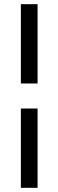

<svg xmlns="http://www.w3.org/2000/svg" viewBox="-20 -730 280 920"><path d="M80 170H160V-210H80ZM80 -330H160V-710H80Z"/></svg>

Font: Abibas
Style: Medium
Weight: 500
Version: Version 0.3